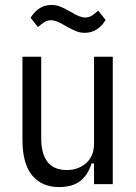

<svg xmlns="http://www.w3.org/2000/svg" viewBox="-20 -746 553 778"><path d="M361 -84H351Q336 -36 304.5 -12Q273 12 219 12Q150 12 110.5 -35Q71 -82 71 -180V-516H147V-185Q147 -123 172.5 -90Q198 -57 251 -57Q297 -57 329 -85Q361 -113 361 -164V-516H437V0H361ZM323 -613Q306 -613 290 -619Q274 -625 249 -639Q226 -653 212 -658.5Q198 -664 187 -664Q172 -664 160 -656.5Q148 -649 134 -636L104 -674Q136 -726 189 -726Q206 -726 222 -720Q238 -714 263 -700Q286 -686 300 -680.5Q314 -675 325 -675Q340 -675 352 -682.5Q364 -690 378 -703L408 -665Q376 -613 323 -613Z"/></svg>

Font: IBM Plex Sans Condensed
Style: Regular
Weight: 400
Width: 3
Designer: Mike Abbink, Paul van der Laan, Pieter van Rosmalen
Foundry: Bold Monday
Version: Version 1.1